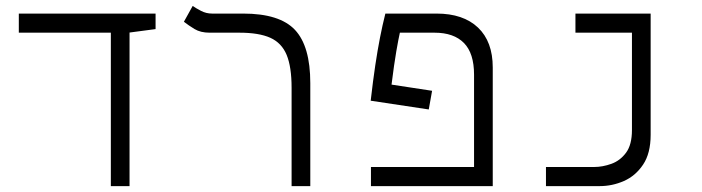

<svg xmlns="http://www.w3.org/2000/svg" viewBox="-20 -632 2384 652"><path d="M356.4 0V-521H43.9V-585.9H508.3V-533.2L419.9 -521.5V0Z M1033.7 -349.6V0H970.2V-334Q970.2 -404.8 953.4 -445.6Q936.5 -486.3 897.9 -503.7Q859.4 -521 793 -521H691.9Q661.1 -521 640.6 -533.4Q620.1 -545.9 604.5 -558.1L634.3 -611.8Q645.5 -604 662.8 -595Q680.2 -585.9 700.2 -585.9H805.7Q929.7 -585.9 981.7 -530.5Q1033.7 -475.1 1033.7 -349.6Z M1447.3 -323.7 1436 -260.3 1238.8 -290Q1246.6 -358.4 1254.4 -410.4Q1262.2 -462.4 1270.5 -504.6Q1278.8 -546.9 1288.6 -585.9H1462.4Q1553.2 -585.9 1603.3 -538.3Q1653.3 -490.7 1653.3 -402.8V0H1239.7V-64.9H1589.8V-378.4Q1589.8 -451.2 1555.4 -486.1Q1521 -521 1455.6 -521H1337.9Q1333 -499.5 1325.7 -457.3Q1318.4 -415 1309.6 -344.7Z M1834 0V-64.9H1997.1Q2026.4 -64.9 2056.2 -75.7Q2085.9 -86.4 2106 -113.5Q2126 -140.6 2126 -190.4V-521H1934.1V-585.9H2189.5V-174.3Q2189.5 -111.3 2163.8 -73Q2138.2 -34.7 2098.6 -17.3Q2059.1 0 2016.6 0Z"/></svg>

Font: Cascadia Code NF Light
Style: Regular
Weight: 300
Monospace: yes
Designer: Aaron Bell
Foundry: Saja Typeworks
Version: Version 2404.023; ttfautohint (v1.8.4)